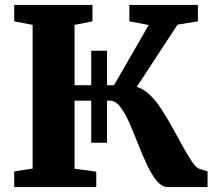

<svg xmlns="http://www.w3.org/2000/svg" viewBox="-20 -763 886 783"><path d="M38 0V-64L113 -75.5V-661.5L38 -676V-743H357V-676L284 -661.5V-415.5H352V-556H416.5V-415.5H445L586.5 -661L507.5 -676V-743H787V-676L704 -662.5L538 -409Q568 -399 593.2 -374Q618.5 -349 640 -315Q663.5 -279 685.2 -239.2Q707 -199.5 726.8 -163.8Q746.5 -128 762.8 -104Q779 -80 791.5 -75L826.5 -64V0H665.5Q640.5 0 619.2 -25.5Q598 -51 579.2 -91.2Q560.5 -131.5 543 -176.2Q525.5 -221 507.8 -261.2Q490 -301.5 470.5 -327Q451 -352.5 428 -352.5H416.5V-181H352V-352.5H284V-75L372.5 -63V0Z"/></svg>

Font: Merriweather 24pt Black
Style: Regular
Weight: 900
Designer: Eben Sorkin
Foundry: Eben Sorkin
Version: Version 2.100